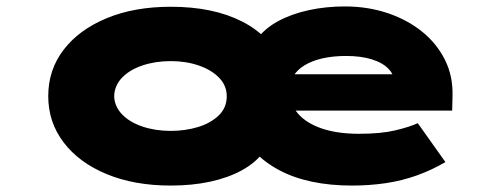

<svg xmlns="http://www.w3.org/2000/svg" viewBox="-20 -567 1556 597"><path d="M511 10Q398 10 312 -25.5Q226 -61 178 -124Q130 -187 130 -268Q130 -350 178 -412.5Q226 -475 312 -510.5Q398 -546 511 -546Q577 -546 632.5 -534.5Q688 -523 733 -500Q778 -477 809 -444L777 -443Q802 -478 844.5 -501Q887 -524 940.5 -535.5Q994 -547 1052 -547Q1123 -547 1184.5 -526.5Q1246 -506 1292 -469Q1338 -432 1363.5 -381Q1389 -330 1387 -268L1386 -223H860L849 -336H1251L1207 -293V-305Q1207 -333 1188.5 -352.5Q1170 -372 1136 -382.5Q1102 -393 1057 -393Q1015 -393 982.5 -385.5Q950 -378 927 -364Q904 -350 892 -330Q880 -310 880 -285Q880 -245 906 -214.5Q932 -184 980.5 -167.5Q1029 -151 1096 -151Q1164 -151 1208.5 -161.5Q1253 -172 1279 -184L1365 -63Q1322 -38 1276 -21.5Q1230 -5 1179.5 2.5Q1129 10 1074 10Q1007 10 950 -2Q893 -14 848 -38Q803 -62 771 -96H801Q775 -61 732 -37.5Q689 -14 633 -2Q577 10 511 10ZM511 -160Q555 -160 594 -171.5Q633 -183 658.5 -206.5Q684 -230 685 -265Q686 -299 662.5 -324Q639 -349 599 -363Q559 -377 511 -377Q463 -377 423 -363.5Q383 -350 359.5 -325.5Q336 -301 335 -268Q336 -236 359.5 -211.5Q383 -187 423 -173.5Q463 -160 511 -160Z"/></svg>

Font: Lexend Zetta Black
Style: Regular
Weight: 900
Designer: Bonnie Shaver-Troup, Thomas Jockin
Foundry: Lexend
Version: Version 1.007